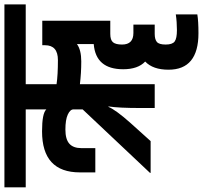

<svg xmlns="http://www.w3.org/2000/svg" viewBox="-78 -658 896 847"><g transform="rotate(-90 369.5 -235.0)"><path d="M773 -569H421V-433Q462 -427 527.5 -427Q593 -427 593 -484V-496H701V-196H643Q616 -196 606 -184Q596 -172 596 -144Q596 -94 647 -94H684V0H643Q619 0 607.5 9.5Q596 19 596 48.5Q596 78 609.5 88Q623 98 659.5 98Q696 98 729 93V188Q699 193 646 193Q485 193 485 61Q485 -8 521 -42Q487 -74 487 -139Q487 -260 598 -269V-343Q572 -324 521.5 -324Q471 -324 421 -330V0H316V-61Q316 -160 323 -204H321Q307 -171 251 -108L170 -18H30V-21L310 -318V-358Q310 -373 287 -383.5Q264 -394 221 -394Q178 -394 158.5 -376.5Q139 -359 139 -323V-262H32V-330Q32 -497 213 -497Q293 -497 310 -478V-569H-34V-663H773Z"/></g></svg>

Font: Khand Semibold
Style: Regular
Weight: 600
Designer: Devanagari: Sanchit Sawaria, Jyotish Sonowal; Latin: Satya Rajpurohit
Foundry: Indian Type Foundry
Version: Version 1.100;PS 1.0;hotconv 1.0.78;makeotf.lib2.5.61930; tt